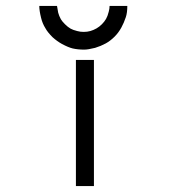

<svg xmlns="http://www.w3.org/2000/svg" viewBox="-20 -679 580 650"><path d="M113 -659H173Q175 -645 177 -636Q180 -625 186 -614Q190 -607 200 -597Q209.5 -587.5 219 -582Q227 -577.5 241 -574Q251.5 -571 263 -571Q275.5 -571 286 -574Q296.5 -577 307 -583Q316.5 -588.5 325 -597Q333.5 -605.5 339 -615Q344.5 -624.5 348 -639Q351 -649.5 351 -659H411Q411 -636 406 -621Q399.5 -601.5 391 -586Q381.5 -568.5 368 -555Q353.5 -540.5 338 -532Q321.5 -523 302 -517Q278 -511 265 -511Q243.5 -511 226 -515Q211.5 -518.5 190 -530Q173.5 -539 158 -553Q141 -570 134 -583Q123.5 -599.5 119 -619Q113 -643 113 -659ZM237 -476H298V-49H237Z"/></svg>

Font: ibm3270
Style: Regular
Weight: 400
Monospace: yes
Version: Version 2.0.3